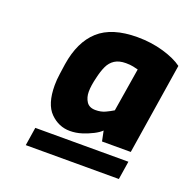

<svg xmlns="http://www.w3.org/2000/svg" viewBox="-97 -850 682 690"><g transform="rotate(20 244.5 -505.0)"><path d="M71 -254 82 -324H438L427 -254ZM202 -356Q159 -356 127 -388Q95 -420 95 -492Q95 -513 98.5 -536.5Q102 -560 104 -575Q118 -665 168.5 -710.5Q219 -756 316 -756Q369 -756 415.5 -742.5Q462 -729 489 -709L434 -360H324L316 -399Q306 -389 287.5 -379.5Q269 -370 247 -363Q225 -356 202 -356ZM263 -458Q284 -458 300 -465.5Q316 -473 329 -481L356 -647Q349 -649 337 -651.5Q325 -654 309 -654Q283 -654 266.5 -643.5Q250 -633 241 -613.5Q232 -594 226 -567Q218 -535 218 -512Q218 -490 228.5 -474Q239 -458 263 -458Z"/></g></svg>

Font: Exo Thin
Style: Bold Italic
Weight: 700
Italic angle: -9°
Version: Version 2.000